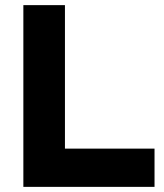

<svg xmlns="http://www.w3.org/2000/svg" viewBox="-20 -728 640 748"><path d="M71 0V-708H233V-149H582V0Z"/></svg>

Font: Onest ExtraBold
Style: Regular
Weight: 800
Designer: Dmitri Voloshin, Andrey Kudryavtsev
Foundry: Dmitri Voloshin, Andrey Kudryavtsev
Version: Version 1.000;gftools[0.9.33]